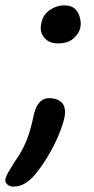

<svg xmlns="http://www.w3.org/2000/svg" viewBox="-47 -522 347 712"><path d="M167 -361Q134 -361 116.5 -383Q99 -405 106 -435Q111 -466 136.5 -484Q162 -502 192 -502Q228 -502 242 -475Q256 -448 251 -420Q246 -397 225 -379Q204 -361 167 -361ZM3 170Q-11 170 -20 162Q-29 154 -27 141Q-24 130 -16 116Q-8 102 6 80Q27 51 41 22Q55 -7 64 -37.5Q73 -68 79 -99Q86 -128 100 -143Q114 -158 134 -158Q167 -158 183 -140.5Q199 -123 192 -86Q185 -55 168.5 -16.5Q152 22 129 60Q106 98 80 129Q63 148 44 159Q25 170 3 170Z"/></svg>

Font: Shantell Sans
Style: Italic
Weight: 400
Italic angle: -11°
Designer: Stephen Nixon, Anya Danilova, Shantell Martin
Foundry: Arrow Type
Version: Version 1.011;[c5ecc13dd]